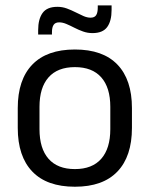

<svg xmlns="http://www.w3.org/2000/svg" viewBox="-20 -686 560 718"><path d="M260.1 12.3Q155.2 12.3 100.8 -44.5Q46.4 -101.2 46.4 -207.7V-281.9Q46.4 -388 100.9 -444.5Q155.3 -500.9 260.1 -500.9Q364.9 -500.9 419.1 -444.5Q473.4 -388 473.4 -281.9V-207.7Q473.4 -101.2 419.1 -44.5Q364.9 12.3 260.1 12.3ZM260.1 -53.7Q324.8 -53.7 358.6 -92.2Q392.5 -130.7 392.5 -203V-286.6Q392.5 -358.5 358.7 -396.7Q324.9 -435 260.1 -435Q195.3 -435 161.5 -396.7Q127.7 -358.5 127.7 -286.6V-203Q127.7 -130.7 161.5 -92.2Q195.3 -53.7 260.1 -53.7ZM325.7 -562.2Q307.6 -562.2 290.7 -568.2Q273.8 -574.2 258.1 -582.3Q242.4 -590.4 228.2 -596.4Q214 -602.4 201.3 -602.4Q186.9 -602.4 180.6 -593.2Q174.3 -584.1 174.3 -565.4V-556.9H122.7V-573.3Q122.7 -614.4 139.2 -637.4Q155.7 -660.5 194.7 -660.5Q213.1 -660.5 230 -654.3Q246.8 -648.1 262.3 -640.2Q277.8 -632.3 291.9 -626.1Q306 -619.9 318.6 -619.9Q333.5 -619.9 339.5 -629.2Q345.6 -638.5 345.6 -657.3V-665.7H397.3V-648.8Q397.3 -607.4 380.8 -584.8Q364.3 -562.2 325.7 -562.2Z"/></svg>

Font: Anek Malayalam Medium
Style: Regular
Weight: 500
Designer: Maithili Shingre (Malayalam) & Yesha Goshar (Latin)
Foundry: Ek Type
Version: Version 1.003